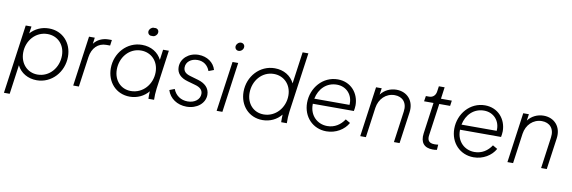

<svg xmlns="http://www.w3.org/2000/svg" viewBox="-62 -1280 5969 2004"><g transform="rotate(10 2922.5 -278.5)"><path d="M18 200H79L122 -110C160 -33 239 12 331 12C489 12 611 -123 611 -287C611 -432 511 -543 366 -543C287 -543 218 -510 170 -456L181 -531H120ZM143 -248C143 -375 235 -483 361 -483C469 -483 547 -402 547 -287C547 -157 455 -48 329 -48C221 -48 143 -132 143 -248Z M717 0H777L822 -320C836 -418 897 -478 983 -478H1024L1032 -538H999C933 -538 877 -511 843 -465L852 -531H791Z M1317 12C1395 12 1468 -22 1515 -80C1513 -52 1513 -28 1514 0H1574C1573 -41 1574 -73 1580 -120L1637 -531H1576L1561 -421C1524 -496 1448 -543 1352 -543C1193 -543 1072 -408 1072 -246C1072 -100 1172 12 1317 12ZM1136 -244C1136 -374 1227 -483 1353 -483C1459 -483 1540 -403 1540 -286C1540 -157 1445 -48 1319 -48C1211 -48 1136 -131 1136 -244ZM1392 -696C1389 -672 1406 -652 1430 -652C1433 -652 1435 -652 1437 -653C1440 -652 1442 -652 1445 -652C1469 -652 1491 -672 1494 -696C1498 -720 1481 -740 1457 -740C1454 -740 1452 -740 1449 -739C1447 -740 1445 -740 1442 -740C1418 -740 1396 -720 1392 -696Z M1919 12C2029 12 2113 -57 2113 -147C2113 -220 2062 -264 1989 -285L1903 -310C1851 -325 1829 -350 1829 -389C1829 -446 1880 -488 1950 -488C2012 -488 2059 -454 2081 -394L2136 -415C2115 -492 2041 -543 1951 -543C1847 -543 1767 -472 1767 -382C1767 -318 1807 -273 1887 -251L1968 -228C2024 -213 2050 -186 2050 -146C2050 -87 1996 -44 1921 -44C1849 -44 1792 -83 1767 -149L1713 -128C1739 -43 1820 12 1919 12Z M2237 0H2298L2372 -531H2312ZM2315 -700C2312 -676 2329 -656 2353 -656C2378 -656 2401 -676 2404 -700C2408 -725 2390 -745 2365 -745C2341 -745 2319 -725 2315 -700Z M2724 12C2803 12 2875 -22 2922 -81C2921 -55 2920 -30 2921 0H2981C2980 -47 2981 -79 2987 -124L3076 -757H3015L2968 -420C2931 -496 2855 -543 2759 -543C2600 -543 2479 -408 2479 -246C2479 -100 2579 12 2724 12ZM2543 -244C2543 -374 2634 -483 2760 -483C2866 -483 2947 -403 2947 -286C2947 -157 2852 -48 2726 -48C2618 -48 2543 -131 2543 -244Z M3401 12C3501 12 3589 -42 3630 -117L3580 -146C3540 -85 3479 -44 3401 -44C3295 -44 3213 -123 3213 -237V-247H3648C3651 -263 3655 -288 3655 -308C3655 -436 3566 -543 3427 -543C3270 -543 3152 -407 3152 -247C3152 -98 3257 12 3401 12ZM3219 -302C3241 -410 3318 -487 3427 -487C3529 -487 3601 -407 3592 -302Z M3759 0H3819L3863 -318C3877 -414 3947 -484 4040 -484C4122 -484 4176 -428 4162 -332L4116 0H4176L4223 -335C4240 -460 4160 -543 4049 -543C3982 -543 3921 -513 3883 -462L3893 -531H3833Z M4527 6C4535 6 4557 6 4572 2L4576 -54C4566 -52 4549 -51 4536 -51C4466 -51 4459 -94 4466 -139L4513 -474H4628L4636 -531H4521L4538 -655H4477L4469 -600C4464 -558 4436 -531 4396 -531H4361L4352 -474H4452L4406 -143C4393 -47 4436 6 4527 6Z M4961 12C5061 12 5149 -42 5190 -117L5140 -146C5100 -85 5039 -44 4961 -44C4855 -44 4773 -123 4773 -237V-247H5208C5211 -263 5215 -288 5215 -308C5215 -436 5126 -543 4987 -543C4830 -543 4712 -407 4712 -247C4712 -98 4817 12 4961 12ZM4779 -302C4801 -410 4878 -487 4987 -487C5089 -487 5161 -407 5152 -302Z M5319 0H5379L5423 -318C5437 -414 5507 -484 5600 -484C5682 -484 5736 -428 5722 -332L5676 0H5736L5783 -335C5800 -460 5720 -543 5609 -543C5542 -543 5481 -513 5443 -462L5453 -531H5393Z"/></g></svg>

Font: Mluvka Light
Style: Italic
Weight: 300
Italic angle: -8°
Designer: Modified by Jiří Krblich, Original typeface by Gumpita Rahayu
Foundry: Gumpita Rahayu & Jiří Krblich
Version: Version 2.000;Glyphs 3.1.1 (3134)